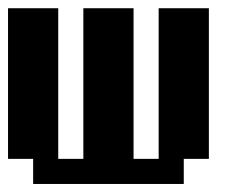

<svg xmlns="http://www.w3.org/2000/svg" viewBox="-20 -458 602 478"><path d="M0 -437.5H125V-62.5H187.5V-437.5H312.5V-62.5H375V-437.5H500V-62.5H437.5V0H62.5V-62.5H0Z"/></svg>

Font: NeoDunggeunmo Pro
Style: Regular
Weight: 400
Version: Version 1.020